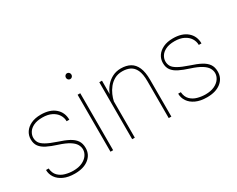

<svg xmlns="http://www.w3.org/2000/svg" viewBox="-95 -1127 1901 1542"><g transform="rotate(-30 855.5 -356.0)"><path d="M240.7 -258.8Q185.1 -276.4 147.5 -295.2Q109.9 -314 90.8 -340.1Q71.8 -366.2 71.8 -405.8Q71.8 -442.9 91.8 -472.7Q111.8 -502.4 149.4 -520.3Q187 -538.1 239.7 -538.1Q324.2 -538.1 371.8 -496.8Q419.4 -455.6 419.4 -388.2H394.5Q394.5 -420.9 376.7 -449Q358.9 -477.1 324.2 -494.4Q289.6 -511.7 239.7 -511.7Q189 -511.7 157 -495.8Q125 -480 110.4 -455.8Q95.7 -431.6 95.7 -406.7Q95.7 -381.8 107.4 -361.6Q119.1 -341.3 152.6 -322.3Q186 -303.2 249.5 -281.7Q306.2 -263.7 344 -243.7Q381.8 -223.6 400.9 -196Q419.9 -168.5 419.9 -126.5Q419.9 -65.4 372.3 -27.8Q324.7 9.8 243.7 9.8Q182.6 9.8 140.6 -9.5Q98.6 -28.8 76.9 -61Q55.2 -93.3 55.2 -131.8H79.6Q83.5 -86.9 108.6 -61.8Q133.8 -36.6 170.4 -26.6Q207 -16.6 243.7 -16.6Q293 -16.6 326.9 -32.7Q360.8 -48.8 378.2 -74.2Q395.5 -99.6 395.5 -127Q395.5 -150.9 382.3 -173.8Q369.1 -196.8 335.2 -218Q301.3 -239.3 240.7 -258.8Z M589.4 -720.7Q600.1 -720.7 607.7 -712.6Q615.2 -704.6 615.2 -693.4Q615.2 -682.1 607.7 -674.3Q600.1 -666.5 589.4 -666.5Q578.6 -666.5 571.3 -674.3Q564 -682.1 564 -693.4Q564 -704.6 571.3 -712.6Q578.6 -720.7 589.4 -720.7ZM601.6 0H577.1V-528.3H601.6Z M981.9 -538.1Q1032.7 -538.1 1068.4 -518.3Q1104 -498.5 1122.8 -455.3Q1141.6 -412.1 1141.6 -341.8V0H1117.2V-341.8Q1117.2 -409.2 1099.6 -446Q1082 -482.9 1051.3 -497.6Q1020.5 -512.2 980.5 -512.2Q939 -512.2 908 -494.9Q877 -477.5 855.5 -450.4Q834 -423.3 821 -393.1Q808.1 -362.8 802.7 -336.4V0H778.3V-528.3H803.2L802.7 -415.5V-404.3Q817.9 -442.4 843.5 -472.4Q869.1 -502.4 904.3 -520.3Q939.5 -538.1 981.9 -538.1Z M1466.3 -258.8Q1410.6 -276.4 1373 -295.2Q1335.4 -314 1316.4 -340.1Q1297.4 -366.2 1297.4 -405.8Q1297.4 -442.9 1317.4 -472.7Q1337.4 -502.4 1375 -520.3Q1412.6 -538.1 1465.3 -538.1Q1549.8 -538.1 1597.4 -496.8Q1645 -455.6 1645 -388.2H1620.1Q1620.1 -420.9 1602.3 -449Q1584.5 -477.1 1549.8 -494.4Q1515.1 -511.7 1465.3 -511.7Q1414.6 -511.7 1382.6 -495.8Q1350.6 -480 1335.9 -455.8Q1321.3 -431.6 1321.3 -406.7Q1321.3 -381.8 1333 -361.6Q1344.7 -341.3 1378.2 -322.3Q1411.6 -303.2 1475.1 -281.7Q1531.7 -263.7 1569.6 -243.7Q1607.4 -223.6 1626.5 -196Q1645.5 -168.5 1645.5 -126.5Q1645.5 -65.4 1597.9 -27.8Q1550.3 9.8 1469.2 9.8Q1408.2 9.8 1366.2 -9.5Q1324.2 -28.8 1302.5 -61Q1280.8 -93.3 1280.8 -131.8H1305.2Q1309.1 -86.9 1334.2 -61.8Q1359.4 -36.6 1396 -26.6Q1432.6 -16.6 1469.2 -16.6Q1518.6 -16.6 1552.5 -32.7Q1586.4 -48.8 1603.8 -74.2Q1621.1 -99.6 1621.1 -127Q1621.1 -150.9 1607.9 -173.8Q1594.7 -196.8 1560.8 -218Q1526.9 -239.3 1466.3 -258.8Z"/></g></svg>

Font: Robert Sans Thin
Style: Regular
Weight: 100
Designer: Christian Robertson (extended by Adam Twardoch)
Foundry: Google
Version: Version 12.135;April 2, 2019;FontCreator 11.5.0.2425 64-bit;